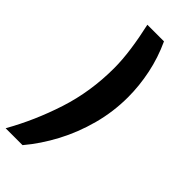

<svg xmlns="http://www.w3.org/2000/svg" viewBox="-323 -753 980 980"><g transform="rotate(45 167.5 -262.5)"><path d="M79 180H-43Q33 46 82.5 -106.5Q132 -259 132 -428Q132 -488 122 -559Q112 -630 95 -705H215Q252 -625 269.5 -540.5Q287 -456 287 -374Q287 -269 260 -168.5Q233 -68 186 20.5Q139 109 79 180Z"/></g></svg>

Font: Mulish ExtraLight ExtraBold
Style: Italic
Weight: 800
Italic angle: -9°
Version: Version 3.603